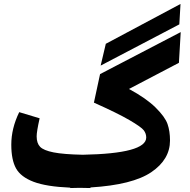

<svg xmlns="http://www.w3.org/2000/svg" viewBox="-20 -930 957 969"><path d="M891 -910 885 -807 488 -599 514 -709ZM892 -768 883 -613 631 -481Q718 -434 765.5 -387Q813 -340 825.5 -304Q838 -268 838 -221Q838 -125 743.5 -61Q649 3 437 16L436 19Q398 19 381 18Q366 19 335 19L334 17Q214 12 149.5 -12.5Q85 -37 61 -80Q37 -123 37 -200Q37 -282 77 -364L180 -333Q165 -266 165 -242Q165 -207 182.5 -189Q200 -171 250 -161Q300 -151 398 -149Q718 -155 718 -236Q718 -256 705.5 -272.5Q693 -289 633 -324Q573 -359 454 -412L485 -556Z"/></svg>

Font: FiraGO ExtraBold
Style: Regular
Weight: 800
Designer: bBox Type
Foundry: bBox Type GmbH
Version: Version 1.001;PS 001.001;hotconv 1.0.88;makeotf.lib2.5.64775